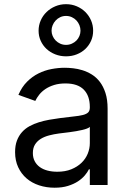

<svg xmlns="http://www.w3.org/2000/svg" viewBox="-20 -872 604 905"><path d="M237.2 12.8Q198.5 12.8 164.4 1.6Q130.3 -9.6 105.3 -31.1Q80.3 -52.6 65.7 -83.8Q51.1 -115.1 51.1 -154.8Q51.1 -186.1 59.8 -209.2Q68.5 -232.2 83.6 -249.1Q98.7 -266 119.1 -277.2Q139.6 -288.4 163 -295.6Q186.4 -302.9 212 -307.5Q237.6 -312.1 262.8 -315.3Q300.1 -320.3 326.7 -323Q353.3 -325.6 370.4 -329.9Q387.4 -334.2 395.4 -342Q403.4 -349.8 403.4 -365.1V-367.9Q403.4 -420.5 374.8 -449.6Q346.2 -478.7 288.4 -478.7Q258.5 -478.7 235.1 -471.4Q211.6 -464.1 194.2 -452.4Q176.8 -440.7 165.1 -426Q153.4 -411.2 146.3 -396.3L66.8 -424.7Q82.7 -462 107.4 -486.7Q132.1 -511.4 161.4 -525.9Q190.7 -540.5 222.7 -546.5Q254.6 -552.6 285.5 -552.6Q302.9 -552.6 324.6 -550.2Q346.2 -547.9 368.6 -541Q391 -534.1 412.5 -521Q433.9 -507.8 450.5 -486.3Q467 -464.8 477.1 -433.8Q487.2 -402.7 487.2 -359.4V0H403.4V-73.9H399.1Q392.8 -60.7 380 -45.5Q367.2 -30.2 347.5 -17.2Q327.8 -4.3 300.4 4.3Q273.1 12.8 237.2 12.8ZM291.2 -606.5Q264.2 -606.5 240.6 -615.8Q217 -625 199.4 -641.3Q181.8 -657.7 171.9 -679.7Q161.9 -701.7 161.9 -727.3Q161.9 -752.8 171.9 -775.6Q181.8 -798.3 199.4 -815.3Q217 -832.4 240.6 -842.3Q264.2 -852.3 291.2 -852.3Q318.5 -852.3 341.8 -842.3Q365.1 -832.4 382.3 -815.3Q399.5 -798.3 409.3 -775.6Q419 -752.8 419 -727.3Q419 -701.7 409.3 -679.7Q399.5 -657.7 382.3 -641.3Q365.1 -625 341.8 -615.8Q318.5 -606.5 291.2 -606.5ZM250 -62.5Q287.3 -62.5 315.9 -74Q344.5 -85.6 364 -104.4Q383.5 -123.2 393.5 -147.5Q403.4 -171.9 403.4 -197.4V-274.1Q399.9 -269.9 390.3 -266.2Q380.7 -262.4 367.5 -259.4Q354.4 -256.4 339 -253.7Q323.5 -251.1 308.6 -249.1Q293.7 -247.2 280.5 -245.6Q267.4 -244 258.5 -242.9Q234 -239.7 211.6 -233.8Q189.3 -228 172.2 -217.5Q155.2 -207 145.1 -190.9Q134.9 -174.7 134.9 -150.6Q134.9 -128.9 143.5 -112.4Q152 -95.9 167.4 -84.7Q182.9 -73.5 204 -68Q225.1 -62.5 250 -62.5ZM291.2 -660.5Q306.1 -660.5 318.7 -666.2Q331.3 -671.9 340.4 -681.1Q349.4 -690.3 354.4 -702.4Q359.4 -714.5 359.4 -727.3Q359.4 -740.8 354.4 -753.2Q349.4 -765.6 340.4 -775.4Q331.3 -785.2 318.7 -791Q306.1 -796.9 291.2 -796.9Q276.3 -796.9 263.8 -791Q251.4 -785.2 242.4 -775.4Q233.3 -765.6 228.2 -753.2Q223 -740.8 223 -727.3Q223 -714.5 228.2 -702.4Q233.3 -690.3 242.4 -681.1Q251.4 -671.9 263.8 -666.2Q276.3 -660.5 291.2 -660.5Z"/></svg>

Font: Fast_Sans-Dotted
Style: Regular
Weight: 400
Version: Version 3.018